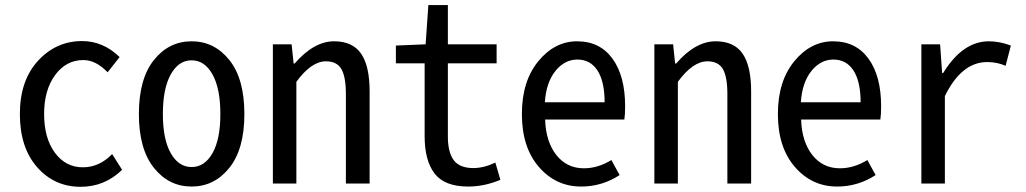

<svg xmlns="http://www.w3.org/2000/svg" viewBox="-20 -717 4009 750"><path d="M294.9 12.7Q192.4 12.7 125 -64Q57.6 -140.6 57.6 -271.5Q57.6 -402.3 128.4 -479.5Q199.2 -556.6 300.8 -556.6Q382.8 -556.6 447.3 -494.1L400.4 -434.6Q354.5 -482.4 305.7 -482.4Q238.3 -482.4 195.3 -423.8Q152.3 -365.2 152.3 -271.5Q152.3 -177.7 194.3 -120.6Q236.3 -63.5 303.7 -63.5Q368.2 -63.5 418 -115.2L457 -53.7Q388.7 12.7 294.9 12.7Z M522.5 -271.5Q522.5 -409.2 581.1 -482.4Q639.6 -555.7 728.5 -555.7Q817.4 -555.7 876 -482.4Q934.6 -409.2 934.6 -271.5Q934.6 -134.8 876 -61.5Q817.4 11.7 728.5 11.7Q639.6 11.7 581.1 -61.5Q522.5 -134.8 522.5 -271.5ZM840.8 -271.5Q840.8 -371.1 810.1 -426.3Q779.3 -481.4 728.5 -481.4Q677.7 -481.4 647 -426.3Q616.2 -371.1 616.2 -271.5Q616.2 -172.9 647 -118.7Q677.7 -64.5 728.5 -64.5Q779.3 -64.5 810.1 -118.7Q840.8 -172.9 840.8 -271.5Z M1045.9 0V-543.9H1119.1L1127 -468.8H1130.9Q1206.1 -555.7 1285.2 -555.7Q1357.4 -555.7 1390.6 -507.3Q1423.8 -459 1423.8 -360.4V0H1331.1V-349.6Q1331.1 -417 1313.5 -447.3Q1295.9 -477.5 1252.9 -477.5Q1196.3 -477.5 1137.7 -397.5V0Z M1808.6 11.7Q1716.8 11.7 1677.7 -39.1Q1638.7 -89.8 1638.7 -185.5V-469.7H1526.4V-539.1L1642.6 -543.9L1653.3 -697.3H1729.5V-543.9H1919.9V-469.7H1729.5V-183.6Q1729.5 -122.1 1752.4 -91.3Q1775.4 -60.5 1829.1 -60.5Q1870.1 -60.5 1915 -82L1934.6 -14.6Q1872.1 11.7 1808.6 11.7Z M2250 11.7Q2151.4 11.7 2085 -64.9Q2018.6 -141.6 2018.6 -271.5Q2018.6 -399.4 2082.5 -477.5Q2146.5 -555.7 2234.4 -555.7Q2323.2 -555.7 2372.6 -487.8Q2421.9 -419.9 2421.9 -301.8Q2421.9 -269.5 2418.9 -250H2109.4Q2112.3 -163.1 2153.3 -111.3Q2194.3 -59.6 2260.7 -59.6Q2315.4 -59.6 2368.2 -91.8L2400.4 -33.2Q2332 11.7 2250 11.7ZM2108.4 -317.4H2341.8Q2341.8 -398.4 2314 -441.4Q2286.1 -484.4 2235.4 -484.4Q2185.5 -484.4 2149.4 -439.5Q2113.3 -394.5 2108.4 -317.4Z M2536.1 0V-543.9H2609.4L2617.2 -468.8H2621.1Q2696.3 -555.7 2775.4 -555.7Q2847.7 -555.7 2880.9 -507.3Q2914.1 -459 2914.1 -360.4V0H2821.3V-349.6Q2821.3 -417 2803.7 -447.3Q2786.1 -477.5 2743.2 -477.5Q2686.5 -477.5 2627.9 -397.5V0Z M3250 11.7Q3151.4 11.7 3085 -64.9Q3018.6 -141.6 3018.6 -271.5Q3018.6 -399.4 3082.5 -477.5Q3146.5 -555.7 3234.4 -555.7Q3323.2 -555.7 3372.6 -487.8Q3421.9 -419.9 3421.9 -301.8Q3421.9 -269.5 3418.9 -250H3109.4Q3112.3 -163.1 3153.3 -111.3Q3194.3 -59.6 3260.7 -59.6Q3315.4 -59.6 3368.2 -91.8L3400.4 -33.2Q3332 11.7 3250 11.7ZM3108.4 -317.4H3341.8Q3341.8 -398.4 3314 -441.4Q3286.1 -484.4 3235.4 -484.4Q3185.5 -484.4 3149.4 -439.5Q3113.3 -394.5 3108.4 -317.4Z M3579.1 0V-543.9H3652.3L3660.2 -431.6H3664.1Q3740.2 -555.7 3842.8 -555.7Q3884.8 -555.7 3928.7 -539.1L3908.2 -460Q3875 -474.6 3835.9 -474.6Q3736.3 -474.6 3670.9 -341.8V0Z"/></svg>

Font: Gen Shin Gothic Monospace Regular
Style: Regular
Weight: 400
Designer: [Source Han Sans]
Ryoko NISHIZUKA  (kana & ideographs); Paul D. Hunt (Latin, Greek & Cyrillic); Wenlong ZHANG  (bopomofo
Version: Version 1.002.20150607